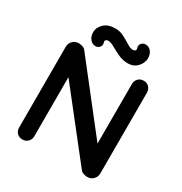

<svg xmlns="http://www.w3.org/2000/svg" viewBox="-204 -1054 1143 1204"><g transform="rotate(30 367.5 -451.5)"><path d="M606 -700Q630 -700 645 -684Q660 -668 660 -644V-61Q660 -35 642.5 -17.5Q625 0 599 0Q586 0 572.5 -4.5Q559 -9 552 -17L159 -516L185 -532V-56Q185 -32 169.5 -16Q154 0 129 0Q105 0 90 -16Q75 -32 75 -56V-639Q75 -665 92.5 -682.5Q110 -700 136 -700Q150 -700 165 -694.5Q180 -689 187 -678L568 -192L551 -180V-644Q551 -668 566 -684Q581 -700 606 -700ZM233 -736Q211 -736 194.5 -755.5Q178 -775 178 -807Q178 -839 206.5 -867Q235 -895 289 -895Q323 -895 352 -879.5Q381 -864 405.5 -848.5Q430 -833 448 -833Q459 -833 465 -838.5Q471 -844 468 -854Q461 -877 473 -890Q485 -903 503 -903Q526 -903 542 -884Q558 -865 558 -834Q558 -817 548 -796Q538 -775 517 -759.5Q496 -744 463 -744Q426 -744 393 -759.5Q360 -775 333 -790.5Q306 -806 288 -806Q278 -806 271.5 -800.5Q265 -795 268 -785Q275 -763 263 -749.5Q251 -736 233 -736Z"/></g></svg>

Font: Quicksand Variable Light
Style: Regular
Weight: 300
Designer: Andrew Paglinawan
Foundry: Andrew Paglinawan
Version: Version 3.004